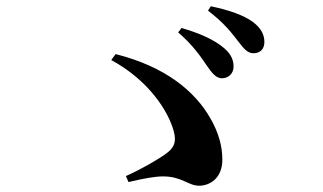

<svg xmlns="http://www.w3.org/2000/svg" viewBox="-20 -743 1040 618"><path d="M693 -491.1C715.5 -490.3 731.8 -506.8 731.8 -528.4C731.8 -548.7 724.9 -567.4 702.6 -587C669.8 -615.6 621.7 -636.2 564.4 -652.9L553.5 -638.7C601.6 -597.6 626.7 -559.6 645.8 -531.6C662.9 -506.8 675.8 -491.8 693 -491.1ZM620.9 -145.2C654.6 -145.2 695.7 -168.7 695.7 -229.1C695.7 -271.1 684.3 -315.2 657.4 -361.7C608.5 -448.2 513.4 -528.5 352.1 -568.9L338.1 -549.7C457.2 -485.4 522.2 -386.2 539.8 -318.6C548.6 -285.2 539.6 -266.8 514.9 -248.7C485.3 -227.4 433.7 -197.9 385.3 -176.4L393.6 -157C443.7 -169 480.1 -175.2 504.8 -175.2C565.3 -175.2 586 -145.2 620.9 -145.2ZM795.9 -571.6C817.4 -571.6 831 -585.2 831 -607.7C831 -631.4 820.5 -652.1 794.2 -672.2C765.1 -693.7 718.1 -710.5 658.6 -722.8L649.5 -708.9C703.7 -666.8 725.1 -637.5 743.9 -613.4C764 -587.4 775.8 -571.6 795.9 -571.6Z"/></svg>

Font: Source Han Serif TW VF
Style: Regular
Weight: 250
Designer: Ryoko NISHIZUKA 西塚涼子 (kana & ideographs); Frank Grießhammer (Latin, Greek & Cyrillic); Wenlong ZHANG 张文龙 (bopomofo); San
Foundry: Adobe
Version: Version 2.002;hotconv 1.1.0;makeotfexe 2.6.0